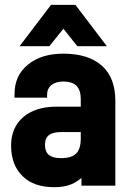

<svg xmlns="http://www.w3.org/2000/svg" viewBox="-20 -758 541 794"><path d="M292 -737.8 421.9 -566.9H299.8L242.2 -639.2L184.1 -566.9H61L190.9 -737.8ZM400.9 -486.8Q457 -436.5 457 -341.8V9.8H316.9V-22Q298.3 -6.3 277.8 2.9Q248 16.1 204.1 16.1Q119.1 16.1 73.2 -29.8Q25.9 -75.7 25.9 -155.8Q25.9 -230.5 76.2 -273.9Q127 -316.9 213.9 -316.9H314V-348.1Q314 -385.7 296.1 -403.3Q278.3 -420.9 241.2 -420.9Q210.9 -420.9 191.9 -405.8Q174.8 -391.1 174.8 -367.2V-354H40V-368.2Q40 -446.3 96.2 -491.2Q150.9 -536.1 242.2 -536.1Q344.2 -536.1 400.9 -486.8ZM314 -185.1V-211.9H233.9Q198.7 -211.9 182.4 -199.2Q166 -186.5 166 -159.2Q166 -130.9 182.1 -117.4Q198.2 -104 231.9 -104Q275.9 -104 294.9 -123Q314 -142.1 314 -185.1Z"/></svg>

Font: D-DIN-PRO Heavy
Style: Bold
Weight: 900
Designer: Charles Nix
Foundry: CyberFei
Version: Version 1.000;hotconv 1.0.109;makeotfexe 2.5.65596